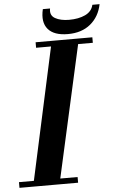

<svg xmlns="http://www.w3.org/2000/svg" viewBox="-68 -966 625 1008"><g transform="rotate(-5 244.5 -462.0)"><path d="M65 0 229 -754H372L204 0ZM-7 0V-30H302V0ZM144 -725V-754H443V-725ZM317 -782Q244 -782 212.5 -819Q181 -856 197 -924H235Q228 -888 256.5 -872Q285 -856 330 -856Q380 -856 415 -872.5Q450 -889 458 -924H496Q483 -859 436.5 -820.5Q390 -782 317 -782Z"/></g></svg>

Font: Libre Bodoni SemiBold
Style: Italic
Weight: 600
Italic angle: -13°
Version: Version 2.003